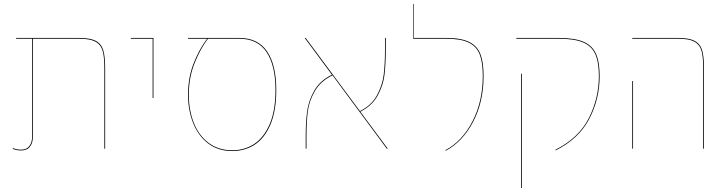

<svg xmlns="http://www.w3.org/2000/svg" viewBox="-20 -748 3662 966"><path d="M509 -406V0H505V-405Q505 -463 496 -493.5Q487 -524 460 -538.5Q433 -553 379 -553H146V-65Q146 -30 131 -10.5Q116 9 86 9Q63 9 44 1L45 -3Q64 5 86 5Q114 5 128 -13.5Q142 -32 142 -65V-553H61V-557H379Q435 -557 462.5 -542Q490 -527 499.5 -495.5Q509 -464 509 -406Z M748 -553H638L639 -557H752V-255H748Z M1370 -295Q1370 -189 1340 -120Q1310 -51 1260.5 -19.5Q1211 12 1149 12Q1077 12 1027 -26.5Q977 -65 951.5 -129.5Q926 -194 926 -271Q926 -358 954.5 -430Q983 -502 1022 -553H926V-557H1185Q1278 -557 1324 -489Q1370 -421 1370 -295ZM1366 -295Q1366 -419 1321 -486Q1276 -553 1185 -553H1026Q987 -501 958.5 -429Q930 -357 930 -271Q930 -195 954.5 -131.5Q979 -68 1028.5 -30Q1078 8 1149 8Q1210 8 1258.5 -23.5Q1307 -55 1336.5 -122.5Q1366 -190 1366 -295Z M1926 0 1653 -369Q1593 -340 1564 -289.5Q1535 -239 1528.5 -186.5Q1522 -134 1522 -60V0H1518V-60Q1518 -133 1525 -186.5Q1532 -240 1560.5 -291Q1589 -342 1650 -372L1513 -557H1518L1791 -189Q1849 -218 1876.5 -268.5Q1904 -319 1910.5 -372.5Q1917 -426 1917 -499V-557H1921V-499Q1921 -426 1914.5 -372Q1908 -318 1880 -267Q1852 -216 1793 -186L1931 0Z M2222 7Q2306 -38 2357.5 -138Q2409 -238 2409 -365Q2409 -434 2393.5 -474Q2378 -514 2338.5 -533.5Q2299 -553 2226 -553H2059V-728H2062V-557H2226Q2300 -557 2340.5 -537Q2381 -517 2397 -476Q2413 -435 2413 -365Q2413 -236 2360.5 -135.5Q2308 -35 2222 11Z M2775 5Q2891 -53 2942 -152.5Q2993 -252 2993 -365Q2993 -436 2974.5 -476.5Q2956 -517 2912.5 -535Q2869 -553 2792 -553H2578V-557H2792Q2870 -557 2914.5 -538.5Q2959 -520 2978 -478.5Q2997 -437 2997 -365Q2997 -250 2944.5 -149.5Q2892 -49 2775 9ZM2602 -377H2606V198H2602Z M3518 -405Q3518 -463 3509 -493.5Q3500 -524 3473.5 -538.5Q3447 -553 3393 -553H3161V-557H3393Q3448 -557 3475.5 -542Q3503 -527 3512.5 -495.5Q3522 -464 3522 -406V0H3518ZM3161 -340H3165V0H3161Z"/></svg>

Font: FiraGO Four
Style: Regular
Weight: 100
Designer: bBox Type
Foundry: bBox Type GmbH
Version: Version 1.001